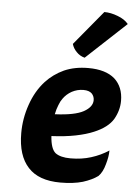

<svg xmlns="http://www.w3.org/2000/svg" viewBox="-56 -823 614 885"><g transform="rotate(5 251.5 -380.5)"><path d="M502.9 -379.9Q502.9 -444.3 461.9 -481.4Q419.9 -517.6 339.8 -517.6Q277.3 -517.6 228.5 -496.1Q179.7 -473.6 144.5 -435.5Q102.5 -389.6 80.1 -324.2Q57.6 -259.8 57.6 -192.4Q57.6 -87.9 107.4 -34.2Q156.2 19.5 256.8 19.5Q317.4 19.5 360.4 6.8Q403.3 -6.8 429.7 -26.4Q449.2 -45.9 459 -83Q469.7 -119.1 469.7 -147.5Q432.6 -123 388.7 -109.4Q345.7 -95.7 293.9 -95.7Q247.1 -95.7 223.6 -113.3Q201.2 -131.8 197.3 -190.4Q260.7 -193.4 308.6 -203.1Q357.4 -212.9 391.6 -227.5Q455.1 -253.9 479.5 -294.9Q502.9 -335.9 502.9 -379.9ZM204.1 -292Q209 -316.4 216.8 -335Q223.6 -353.5 232.4 -365.2Q248 -387.7 272.5 -401.4Q297.9 -415 326.2 -415Q352.5 -415 365.2 -402.3Q377 -389.6 377 -372.1Q377 -340.8 336.9 -318.4Q295.9 -295.9 204.1 -292ZM502.9 -735.4Q485.4 -756.8 453.1 -768.6Q420.9 -781.2 390.6 -781.2Q346.7 -727.5 258.8 -622.1Q264.6 -601.6 280.3 -585.9Q295.9 -569.3 318.4 -563.5Q379.9 -620.1 502.9 -735.4Z"/></g></svg>

Font: cl
Style: Bold Italic
Weight: 400
Designer: Mitja Miklavcic
Version: Version 7.504; 2011; Build 1022